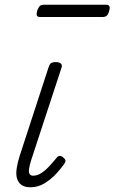

<svg xmlns="http://www.w3.org/2000/svg" viewBox="-20 -778 484 813"><path d="M109 15Q85 15 71 5Q57 -5 52 -22.5Q47 -40 50.5 -64Q54 -88 63 -117L186 -494Q190 -506 196 -510.5Q202 -515 217 -515Q231 -515 237.5 -509Q244 -503 241 -493L113 -103Q105 -78 103 -63Q101 -48 105.5 -41Q110 -34 120 -34Q138 -34 155.5 -45.5Q173 -57 189.5 -75Q206 -93 219 -109Q226 -118 233 -118Q240 -118 247 -112Q256 -105 257 -99Q258 -93 254 -87Q242 -69 220.5 -45Q199 -21 170.5 -3Q142 15 109 15ZM151 -706Q138 -706 136 -712.5Q134 -719 137 -731Q141 -744 147 -751Q153 -758 165 -758H429Q441 -758 443.5 -751Q446 -744 442 -731Q439 -718 432.5 -712Q426 -706 415 -706Z"/></svg>

Font: Playwrite US Trad ExtraLight
Style: Regular
Weight: 250
Designer: Veronika Burian, José Scaglione
Foundry: TypeTogether
Version: Version 1.003